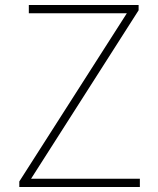

<svg xmlns="http://www.w3.org/2000/svg" viewBox="-20 -746 632 766"><path d="M57 -22 486 -693H95V-726H533V-705L104 -33H538V0H57Z"/></svg>

Font: SpoqaHanSansJP-Thin
Style: Regular
Weight: 250
Designer: [Source Han Sans]
Ryoko NISHIZUKA  (kana & ideographs); Paul D. Hunt (Latin, Greek & Cyrillic); Wenlong ZHANG  (bopomofo
Foundry: Spoqa (http://bi.spoqa.com)
Version: Version 1.002.20150607